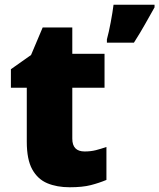

<svg xmlns="http://www.w3.org/2000/svg" viewBox="-20 -780 672 810"><path d="M337 -141Q363 -141 384.5 -146.5Q406 -152 429 -160V-21Q398 -8 363 1Q328 10 274 10Q220 10 179.5 -7Q139 -24 116 -65.5Q93 -107 93 -182V-410H26V-488L111 -548L160 -664H285V-553H421V-410H285V-195Q285 -141 337 -141ZM632 -749Q611 -712 592 -678Q573 -644 545 -600H431V-614Q439 -643 447 -685.5Q455 -728 459 -760H632Z"/></svg>

Font: Noto Kufi Arabic Black
Style: Regular
Weight: 900
Designer: Monotype Design Team, David Williams, Khaled Hosny
Foundry: Google LLC
Version: Version 2.109; ttfautohint (v1.8.4.7-5d5b)